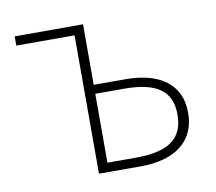

<svg xmlns="http://www.w3.org/2000/svg" viewBox="-64 -601 760 675"><g transform="rotate(-10 316.0 -263.5)"><path d="M237 0H386C509 0 583 -55 583 -157C583 -258 509 -311 386 -311H273V-527H29V-494H237ZM273 -33V-279H375C490 -279 545 -243 545 -157C545 -70 490 -33 375 -33Z"/></g></svg>

Font: Noto Sans Japanese Thin
Style: Regular
Weight: 100
Designer: Ryoko NISHIZUKA (kana & ideographs); Paul D. Hunt (Latin, Greek & Cyrillic); Wenlong ZHANG (bopomofo); Sandoll Communica
Foundry: Adobe Systems Incorporated
Version: Version 1.000;PS 1;hotconv 1.0.78;makeotf.lib2.5.61930